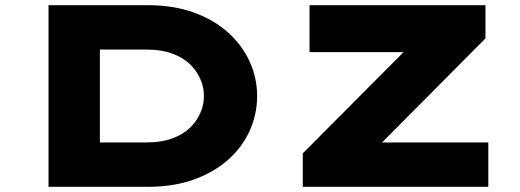

<svg xmlns="http://www.w3.org/2000/svg" viewBox="-20 -720 2006 740"><path d="M167 0V-700H549Q649 -700 727.5 -671.5Q806 -643 860 -594Q914 -545 942.5 -482Q971 -419 971 -350Q971 -280 942.5 -216.5Q914 -153 859.5 -104.5Q805 -56 727 -28Q649 0 549 0ZM365 -126 334 -171H544Q602 -171 644 -186.5Q686 -202 712.5 -228Q739 -254 752.5 -285.5Q766 -317 766 -350Q766 -383 752.5 -414.5Q739 -446 712.5 -472Q686 -498 644 -513.5Q602 -529 544 -529H331L365 -572ZM1147 0V-129L1629 -613L1732 -519H1173V-700H1851V-572L1369 -87L1267 -171H1862V0Z"/></svg>

Font: Lexend Zetta ExtraBold
Style: Regular
Weight: 800
Designer: Bonnie Shaver-Troup, Thomas Jockin
Foundry: Lexend
Version: Version 1.007